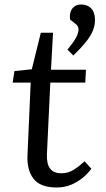

<svg xmlns="http://www.w3.org/2000/svg" viewBox="-20 -817 472 851"><path d="M44 -502 121 -510 161 -672H215L206 -508H361L358 -451H203L188 -134Q186 -92 201.5 -70.5Q217 -49 252 -49Q282 -49 306.5 -64.5Q331 -80 355 -102L385 -69Q368 -46 344 -27Q320 -8 292 3Q264 14 231 14Q158 14 128 -25.5Q98 -65 102 -133L116 -451H36ZM305 -571 279 -597Q304 -627 316 -648.5Q328 -670 328 -686Q328 -693 325 -699.5Q322 -706 314 -712L291 -730Q288 -746 292 -761.5Q296 -777 308 -787Q320 -797 340 -797Q368 -797 384.5 -779.5Q401 -762 401 -729Q401 -705 392 -682Q383 -659 361.5 -632Q340 -605 305 -571Z"/></svg>

Font: Literata 18pt
Style: Italic
Weight: 400
Italic angle: -2°
Designer: Latin by Veronika Burian and Jose Scaglione. Greek by Irene Vlachou. Cyrillic by Vera Evstafieva
Foundry: TypeTogether
Version: Version 3.103;gftools[0.9.29]